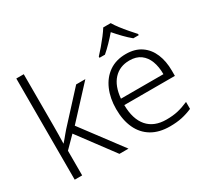

<svg xmlns="http://www.w3.org/2000/svg" viewBox="-151 -1002 1348 1249"><g transform="rotate(-30 523.0 -377.5)"><path d="M144 -374Q144 -342 143.5 -307.5Q143 -273 142 -240H143Q152 -250 162.5 -262.5Q173 -275 183.5 -288Q194 -301 204 -312L406 -532H475L264 -304L492 0H424L225 -267L144 -185V0H88V-760H144Z M784 -542Q852 -542 898 -510.5Q944 -479 967 -424Q990 -369 990 -298V-259H610Q611 -153 660 -96.5Q709 -40 801 -40Q850 -40 887 -48.5Q924 -57 968 -76V-24Q929 -7 889.5 1.5Q850 10 799 10Q719 10 663.5 -23Q608 -56 579.5 -117.5Q551 -179 551 -262Q551 -343 578.5 -406.5Q606 -470 658 -506Q710 -542 784 -542ZM783 -494Q710 -494 665 -445.5Q620 -397 612 -306H931Q931 -362 915 -404Q899 -446 866.5 -470Q834 -494 783 -494ZM800 -765Q812 -744 833 -716.5Q854 -689 877.5 -662Q901 -635 919 -615V-606H878Q851 -628 823 -657Q795 -686 771 -714Q747 -686 719.5 -657.5Q692 -629 665 -606H624V-615Q643 -635 666 -662Q689 -689 710 -716.5Q731 -744 744 -765Z"/></g></svg>

Font: Noto Sans Armenian Light
Style: Regular
Weight: 300
Designer: Monotype Design Team
Foundry: Monotype Imaging Inc.
Version: Version 2.007